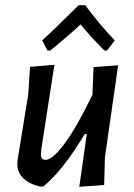

<svg xmlns="http://www.w3.org/2000/svg" viewBox="-20 -717 518 741"><path d="M163 -522 143 -561Q174 -589 284 -697H309Q360 -627 423 -561L393 -522H383Q324 -581 291 -623Q256 -589 174 -522ZM190 -467 140 -145 138 -124Q137 -100 156 -100Q183 -100 230.5 -164.5Q278 -229 337 -352V-357L341 -458L436 -465L385 -111L382 -3L286 4L315 -200H307Q223 -59 147 3H136Q96 -5 71 -28Q46 -51 47 -86L48 -100L89 -353L96 -459Z"/></svg>

Font: Alegreya Sans SC Medium
Style: Italic
Weight: 500
Italic angle: -7°
Designer: Juan Pablo del Peral
Foundry: Huerta Tipografica
Version: Version 2.007